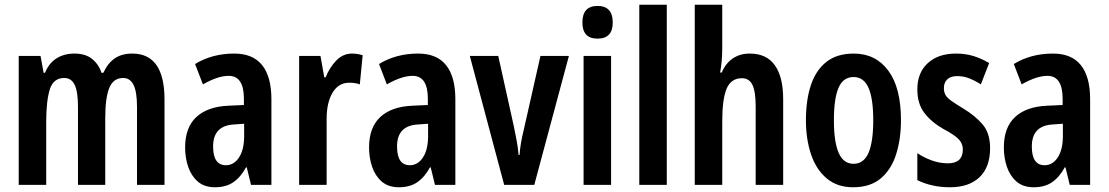

<svg xmlns="http://www.w3.org/2000/svg" viewBox="-20 -780 4677 810"><path d="M538 -554Q674 -554 674 -360V0H558V-329Q558 -392 543.5 -421.5Q529 -451 500 -451Q458 -451 441 -409Q424 -367 424 -282V0H309V-330Q309 -393 295 -422Q281 -451 251 -451Q205 -451 190 -402.5Q175 -354 175 -267V0H59V-544H151L164 -473H170Q186 -513 218 -533.5Q250 -554 294 -554Q341 -554 369 -531Q397 -508 408 -473H416Q435 -514 464.5 -534Q494 -554 538 -554Z M968 -554Q1047 -554 1086 -505Q1125 -456 1125 -362V0H1039L1021 -74H1018Q995 -32 964 -11Q933 10 887 10Q842 10 814.5 -14Q787 -38 774 -76Q761 -114 761 -158Q761 -242 808 -286Q855 -330 943 -334L1009 -337V-363Q1009 -460 945 -460Q899 -460 836 -424L803 -510Q875 -554 968 -554ZM969 -255Q879 -251 879 -162Q879 -83 933 -83Q967 -83 988.5 -116Q1010 -149 1010 -206V-258Z M1465 -554Q1475 -554 1486 -552.5Q1497 -551 1510 -547L1498 -424Q1480 -431 1453 -431Q1408 -431 1383 -389Q1358 -347 1358 -279V0H1242V-544H1332L1348 -454H1354Q1370 -495 1398.5 -524.5Q1427 -554 1465 -554Z M1744 -554Q1823 -554 1862 -505Q1901 -456 1901 -362V0H1815L1797 -74H1794Q1771 -32 1740 -11Q1709 10 1663 10Q1618 10 1590.5 -14Q1563 -38 1550 -76Q1537 -114 1537 -158Q1537 -242 1584 -286Q1631 -330 1719 -334L1785 -337V-363Q1785 -460 1721 -460Q1675 -460 1612 -424L1579 -510Q1651 -554 1744 -554ZM1745 -255Q1655 -251 1655 -162Q1655 -83 1709 -83Q1743 -83 1764.5 -116Q1786 -149 1786 -206V-258Z M2107 0 1962 -544H2082L2148 -246Q2154 -217 2159.5 -187.5Q2165 -158 2168 -126H2172Q2173 -147 2177.5 -174.5Q2182 -202 2190 -234L2260 -544H2380L2234 0Z M2501 -755Q2565 -755 2565 -685Q2565 -617 2501 -617Q2437 -617 2437 -685Q2437 -755 2501 -755ZM2558 -544V0H2442V-544Z M2793 0H2677V-760H2793Z M3027 -578Q3027 -521 3018 -474H3025Q3041 -513 3071.5 -533.5Q3102 -554 3143 -554Q3214 -554 3249 -504.5Q3284 -455 3284 -362V0H3168V-331Q3168 -393 3154.5 -421.5Q3141 -450 3110 -450Q3064 -450 3045.5 -406Q3027 -362 3027 -268V0H2911V-760H3027Z M3781 -273Q3781 -195 3761 -130.5Q3741 -66 3696.5 -28Q3652 10 3579 10Q3512 10 3467.5 -27.5Q3423 -65 3401.5 -129Q3380 -193 3380 -273Q3380 -358 3401 -421Q3422 -484 3466.5 -519Q3511 -554 3582 -554Q3674 -554 3727.5 -482Q3781 -410 3781 -273ZM3498 -272Q3498 -182 3518 -135.5Q3538 -89 3581 -89Q3624 -89 3644 -135Q3664 -181 3664 -273Q3664 -364 3644 -409.5Q3624 -455 3581 -455Q3537 -455 3517.5 -409.5Q3498 -364 3498 -272Z M4157 -155Q4157 -75 4112.5 -32.5Q4068 10 3988 10Q3911 10 3850 -20V-134Q3876 -116 3910 -103.5Q3944 -91 3979 -91Q4042 -91 4042 -150Q4042 -173 4025.5 -191.5Q4009 -210 3958 -237Q3908 -266 3879 -304.5Q3850 -343 3850 -403Q3850 -473 3894 -513.5Q3938 -554 4013 -554Q4052 -554 4085.5 -544Q4119 -534 4153 -514L4118 -424Q4095 -439 4070 -449Q4045 -459 4018 -459Q3991 -459 3976.5 -445.5Q3962 -432 3962 -408Q3962 -392 3968.5 -380Q3975 -368 3993 -355Q4011 -342 4044 -322Q4094 -292 4125.5 -255Q4157 -218 4157 -155Z M4422 -554Q4501 -554 4540 -505Q4579 -456 4579 -362V0H4493L4475 -74H4472Q4449 -32 4418 -11Q4387 10 4341 10Q4296 10 4268.5 -14Q4241 -38 4228 -76Q4215 -114 4215 -158Q4215 -242 4262 -286Q4309 -330 4397 -334L4463 -337V-363Q4463 -460 4399 -460Q4353 -460 4290 -424L4257 -510Q4329 -554 4422 -554ZM4423 -255Q4333 -251 4333 -162Q4333 -83 4387 -83Q4421 -83 4442.5 -116Q4464 -149 4464 -206V-258Z"/></svg>

Font: Noto Sans Bengali ExtraCondensed SemiBold
Style: Regular
Weight: 600
Width: 2
Designer: Joana Ranito - Universal Thirst; Jelle Bosma - Monotype Design Team
Foundry: Universal Thirst ehf.
Version: Version 3.000; ttfautohint (v1.8.4.7-5d5b)